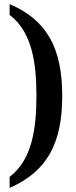

<svg xmlns="http://www.w3.org/2000/svg" viewBox="-20 -785 373 938"><path d="M27 79V133C212 52 284 -87 284 -317C284 -546 212 -686 27 -765V-712C137 -629 158 -476 158 -317C158 -158 137 -4 27 79Z"/></svg>

Font: Noto Serif Armenian Condensed SemiBold
Style: Regular
Weight: 600
Width: 3
Designer: Monotype Design Team
Foundry: Monotype Imaging Inc.
Version: Version 2.008